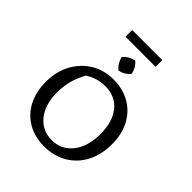

<svg xmlns="http://www.w3.org/2000/svg" viewBox="-222 -934 1074 1074"><g transform="rotate(45 315.0 -396.5)"><path d="M308 8Q234 8 178 -24.5Q122 -57 91 -116Q60 -175 60 -255Q60 -337 94 -399Q128 -461 186 -496.5Q244 -532 319 -532Q394 -532 450.5 -499Q507 -466 538 -407Q569 -348 569 -270Q569 -187 536.5 -124.5Q504 -62 445 -27Q386 8 308 8ZM314 -47Q390 -47 436.5 -106Q483 -165 483 -265Q483 -361 437.5 -417Q392 -473 313 -473Q283 -473 252.5 -464.5Q222 -456 194 -437Q146 -353 146 -257Q146 -162 192 -104.5Q238 -47 314 -47ZM197 -748V-801H435V-748ZM330 -692Q362 -664 368 -624Q356 -610 338 -599.5Q320 -589 302 -587Q271 -613 262 -653Q290 -685 330 -692Z"/></g></svg>

Font: Piazzolla SC
Style: Regular
Weight: 400
Designer: Juan Pablo del Peral
Foundry: Huerta Tipografica
Version: Version 1.330